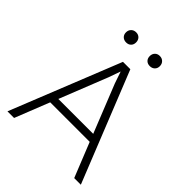

<svg xmlns="http://www.w3.org/2000/svg" viewBox="-231 -959 1086 1086"><g transform="rotate(45 312.5 -415.5)"><path d="M247 -761Q236 -750 218 -750Q200 -750 188.5 -761Q177 -772 177 -790Q177 -808 188.5 -819.5Q200 -831 218 -831Q236 -831 247 -819.5Q258 -808 258 -790Q258 -772 247 -761ZM436.5 -761Q425 -750 407 -750Q389 -750 378 -761Q367 -772 367 -790Q367 -808 378 -819.5Q389 -831 407 -831Q425 -831 436.5 -819.5Q448 -808 448 -790Q448 -772 436.5 -761ZM553 0 470 -207H154L72 0H19L283 -660H342L606 0ZM173 -253H452L337 -541L313 -611H312L288 -543Z"/></g></svg>

Font: Elaine Sans Light
Style: Regular
Weight: 300
Designer: Wei Huang
Foundry: Wei Huang
Version: Version 2.001;December 24, 2019;FontCreator 12.0.0.2547 64-b